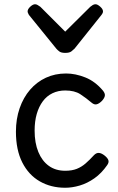

<svg xmlns="http://www.w3.org/2000/svg" viewBox="-20 -865 555 904"><path d="M287 19Q220 19 167.5 -11Q115 -41 85 -100Q55 -159 55 -245Q55 -305 72.5 -355.5Q90 -406 121.5 -442.5Q153 -479 196 -499Q239 -519 291 -519Q335 -519 381.5 -500.5Q428 -482 465 -438Q476 -424 473.5 -413Q471 -402 460 -390Q447 -377 435.5 -374Q424 -371 412 -381Q385 -404 358 -421.5Q331 -439 287 -439Q254 -439 227 -426Q200 -413 181.5 -388Q163 -363 153 -328.5Q143 -294 143 -250Q143 -192 160.5 -149.5Q178 -107 210 -84Q242 -61 287 -61Q319 -61 341.5 -70Q364 -79 383 -95.5Q402 -112 423 -135Q434 -146 446 -145Q458 -144 472 -133Q486 -122 490 -111.5Q494 -101 485 -88Q458 -49 424.5 -25.5Q391 -2 355.5 8.5Q320 19 287 19ZM430 -845Q439 -845 452 -833.5Q465 -822 465 -811Q465 -809 464 -805.5Q463 -802 458 -795L331 -636Q325 -630 316 -623Q307 -616 287 -616Q268 -616 259 -623Q250 -630 245 -636L116 -795Q112 -802 111 -805.5Q110 -809 110 -811Q110 -822 122.5 -833.5Q135 -845 145 -845Q151 -845 157 -841.5Q163 -838 170 -833L287 -716L405 -833Q411 -838 417 -841.5Q423 -845 430 -845Z"/></svg>

Font: Playwrite CL
Style: Regular
Weight: 400
Designer: Veronika Burian, José Scaglione
Foundry: TypeTogether
Version: Version 1.002